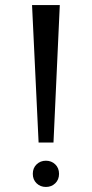

<svg xmlns="http://www.w3.org/2000/svg" viewBox="-20 -728 364 761"><path d="M107 -708H217L192 -163H133ZM110 -39Q110 -62 125 -76.5Q140 -91 162 -91Q184 -91 199 -76.5Q214 -62 214 -39Q214 -16 199 -1.5Q184 13 162 13Q140 13 125 -1.5Q110 -16 110 -39Z"/></svg>

Font: Maitree Medium
Style: Regular
Weight: 500
Designer: CadsonDemak Team
Foundry: CadsonDemak
Version: Version 1.000